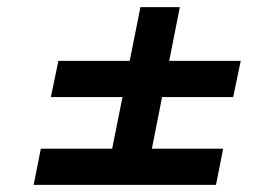

<svg xmlns="http://www.w3.org/2000/svg" viewBox="-20 -618 755 536"><path d="M482 -598 392 -142H281L372 -598ZM143 -448H652L631 -347H122ZM94 -203H603L583 -102H74Z"/></svg>

Font: Albert Sans SemiBold
Style: Italic
Weight: 600
Italic angle: -11.25°
Designer: Andreas Rasmussen
Foundry: a.Foundry
Version: Version 1.025